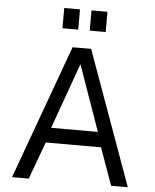

<svg xmlns="http://www.w3.org/2000/svg" viewBox="-61 -980 832 1031"><g transform="rotate(5 355.0 -464.5)"><path d="M328 -929H243V-820H328ZM476 -929H390V-820H476ZM43 0H133L207 -201H505L577 0H667L406 -723H306ZM229 -282 356 -636 481 -282Z"/></g></svg>

Font: United Sans
Style: Regular
Weight: 400
Designer: Pablo Impallari, Rodrigo Fuenzalida (Modified by Dan O. Williams)
Version: Version 1.000;PS 001.000;hotconv 1.0.88;makeotf.lib2.5.64775